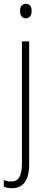

<svg xmlns="http://www.w3.org/2000/svg" viewBox="-38 -746 252 1007"><path d="M67 -688C67 -667 77 -650 97 -650C118 -650 128 -666 128 -689C128 -709 120 -726 98 -726C76 -726 67 -709 67 -688ZM24 241C78 241 115 207 115 115V-529H77V110C77 174 61 206 21 206C7 206 -7 203 -18 198V233C-8 238 6 241 24 241Z"/></svg>

Font: Noto Sans Myanmar UI Condensed ExtraLight
Style: Regular
Weight: 200
Width: 3
Designer: Monotype Design Team
Foundry: Monotype Imaging Inc.
Version: Version 2.103